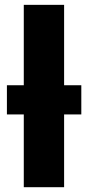

<svg xmlns="http://www.w3.org/2000/svg" viewBox="-20 -780 367 800"><path d="M247.1 0V-303.2H318.8V-424.8H247.1V-759.8H79.1V-424.8H8.8V-303.2H79.1V0Z"/></svg>

Font: Noto Reveo Sans
Style: Regular
Weight: 800
Designer: Monotype Design Team
Foundry: Monotype Imaging Inc.
Version: Version 2.007